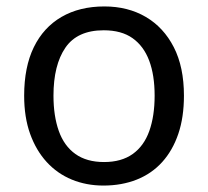

<svg xmlns="http://www.w3.org/2000/svg" viewBox="-20 -566 645 596"><path d="M551 -269Q551 -202 533.5 -150.5Q516 -99 483.5 -63Q451 -27 404.5 -8.5Q358 10 301 10Q248 10 203 -8.5Q158 -27 125 -63Q92 -99 73.5 -150.5Q55 -202 55 -269Q55 -358 85 -419.5Q115 -481 171 -513.5Q227 -546 304 -546Q377 -546 432.5 -513.5Q488 -481 519.5 -419.5Q551 -358 551 -269ZM146 -269Q146 -206 162.5 -159.5Q179 -113 214 -88Q249 -63 303 -63Q357 -63 392 -88Q427 -113 443.5 -159.5Q460 -206 460 -269Q460 -333 443 -378Q426 -423 391.5 -447.5Q357 -472 302 -472Q220 -472 183 -418Q146 -364 146 -269Z"/></svg>

Font: Noto Sans Armenian
Style: Regular
Weight: 400
Designer: Monotype Design Team
Foundry: Monotype Imaging Inc.
Version: Version 2.007